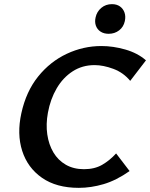

<svg xmlns="http://www.w3.org/2000/svg" viewBox="-20 -893 724 926"><path d="M360 13Q252 13 182.5 -35.5Q113 -84 87 -165.5Q61 -247 83 -347Q106 -452 164 -524Q222 -596 302 -633.5Q382 -671 469 -671Q526 -671 585 -654Q644 -637 684 -602L608 -503Q575 -543 526.5 -561Q478 -579 436 -579Q377 -579 330.5 -549Q284 -519 253.5 -467Q223 -415 211 -349Q201 -294 208 -245Q215 -196 237.5 -158Q260 -120 297.5 -98.5Q335 -77 385 -77Q436 -77 472.5 -98Q509 -119 540 -153L605 -68Q541 -23 480 -5Q419 13 360 13ZM504 -730Q481 -730 465 -740.5Q449 -751 442.5 -769Q436 -787 441 -809Q447 -837 468.5 -855Q490 -873 520 -873Q543 -873 558.5 -862Q574 -851 580.5 -832.5Q587 -814 582 -791Q576 -763 554.5 -746.5Q533 -730 504 -730Z"/></svg>

Font: Ysabeau
Style: Bold Italic
Weight: 700
Italic angle: -12°
Designer: Christian Thalmann (Catharsis Fonts)
Version: Version 2.002